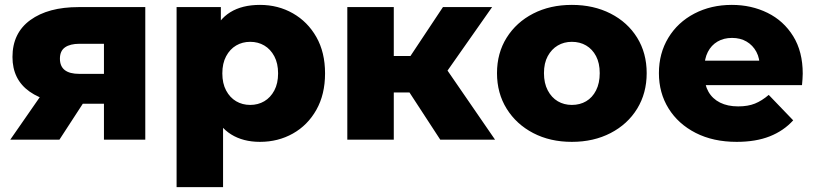

<svg xmlns="http://www.w3.org/2000/svg" viewBox="-20 -571 3338 785"><path d="M405 0V-176L430 -147H292Q171 -147 101 -196.5Q31 -246 31 -338Q31 -436 104 -489Q177 -542 301 -542H574V0ZM22 0 165 -206H357L223 0ZM405 -233V-439L430 -392H305Q267 -392 246 -377.5Q225 -363 225 -331Q225 -269 304 -269H430Z M1043 9Q974 9 925 -21.5Q876 -52 850.5 -113.5Q825 -175 825 -271Q825 -368 849 -429.5Q873 -491 921.5 -521Q970 -551 1043 -551Q1117 -551 1177.5 -516.5Q1238 -482 1273.5 -419.5Q1309 -357 1309 -271Q1309 -185 1273.5 -122Q1238 -59 1177.5 -25Q1117 9 1043 9ZM702 194V-542H883V-450L882 -271L892 -91V194ZM1003 -142Q1035 -142 1060.5 -157Q1086 -172 1101.5 -201Q1117 -230 1117 -271Q1117 -312 1101.5 -341Q1086 -370 1060.5 -385Q1035 -400 1003 -400Q971 -400 945.5 -385Q920 -370 904.5 -341Q889 -312 889 -271Q889 -230 904.5 -201Q920 -172 945.5 -157Q971 -142 1003 -142Z M1780 0 1615 -253 1768 -343 2004 0ZM1400 0V-542H1590V0ZM1534 -193V-342H1730V-193ZM1787 -250 1609 -268 1791 -542H1992Z M2318 9Q2229 9 2160 -27Q2091 -63 2051.5 -126.5Q2012 -190 2012 -272Q2012 -354 2051.5 -417Q2091 -480 2160 -515.5Q2229 -551 2318 -551Q2407 -551 2476.5 -515.5Q2546 -480 2585 -417Q2624 -354 2624 -272Q2624 -190 2585 -126.5Q2546 -63 2476.5 -27Q2407 9 2318 9ZM2318 -142Q2351 -142 2376.5 -157Q2402 -172 2417 -201.5Q2432 -231 2432 -272Q2432 -313 2417 -341.5Q2402 -370 2376.5 -385Q2351 -400 2318 -400Q2286 -400 2260.5 -385Q2235 -370 2219.5 -341.5Q2204 -313 2204 -272Q2204 -231 2219.5 -201.5Q2235 -172 2260.5 -157Q2286 -142 2318 -142Z M2992 9Q2896 9 2824.5 -27.5Q2753 -64 2713.5 -127.5Q2674 -191 2674 -272Q2674 -353 2712.5 -416.5Q2751 -480 2819 -515.5Q2887 -551 2972 -551Q3052 -551 3118 -518.5Q3184 -486 3223 -423Q3262 -360 3262 -270Q3262 -260 3261 -247Q3260 -234 3259 -223H2830V-323H3158L3086 -295Q3087 -332 3072.5 -359Q3058 -386 3032.5 -401Q3007 -416 2973 -416Q2939 -416 2913.5 -401Q2888 -386 2874 -358.5Q2860 -331 2860 -294V-265Q2860 -225 2876.5 -196Q2893 -167 2924 -151.5Q2955 -136 2998 -136Q3038 -136 3066.5 -147.5Q3095 -159 3123 -183L3223 -79Q3184 -36 3127 -13.5Q3070 9 2992 9Z"/></svg>

Font: MOST Montserrat ExtraBold
Style: Regular
Weight: 800
Designer: Julieta Ulanovsky
Foundry: Julieta Ulanovsky
Version: Version 8.000;March 11, 2024;FontCreator 15.0.0.2926 64-bit